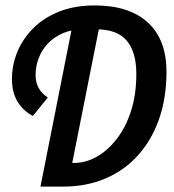

<svg xmlns="http://www.w3.org/2000/svg" viewBox="-20 -687 640 707"><path d="M129 0 249 -605H349L246 -87H252Q296 -87 336.5 -110Q377 -133 410 -175.5Q443 -218 462.5 -278.5Q482 -339 482 -415Q482 -495 447 -537Q412 -579 335 -579H287Q244 -579 211 -564.5Q178 -550 156 -526.5Q134 -503 122.5 -473Q111 -443 111 -411Q111 -357 156 -328L101 -260Q65 -279 44.5 -313Q24 -347 24 -396Q24 -447 43.5 -495Q63 -543 101.5 -582Q140 -621 197 -644Q254 -667 329 -667Q455 -667 524 -604.5Q593 -542 593 -422Q593 -327 566 -249.5Q539 -172 489 -116Q439 -60 369 -30Q299 0 214 0Z"/></svg>

Font: Source Code Pro ExtraLight SemiBold
Style: Italic
Weight: 600
Italic angle: -11°
Monospace: yes
Version: Version 1.016;hotconv 1.0.116;makeotfexe 2.5.65601